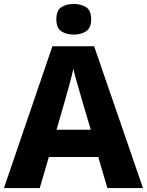

<svg xmlns="http://www.w3.org/2000/svg" viewBox="-20 -951 743 971"><path d="M439 -295H266L309 -444Q316 -467 330 -519Q344 -571 351 -603Q358 -571 373 -520.5Q388 -470 395 -444ZM523 0H703L456 -717H245L0 0H181L227 -157H477ZM353 -931Q316 -931 290.5 -915Q265 -899 265 -853Q265 -809 290.5 -792.5Q316 -776 353 -776Q389 -776 415 -792.5Q441 -809 441 -853Q441 -899 415 -915Q389 -931 353 -931Z"/></svg>

Font: Noto Sans UI Extra
Style: Regular
Weight: 800
Designer: Monotype Design Team
Foundry: Monotype Imaging Inc.
Version: Version 1.901